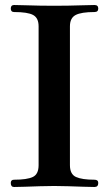

<svg xmlns="http://www.w3.org/2000/svg" viewBox="-20 -746 435 766"><path d="M36 0Q23 0 23 -16Q23 -29 36 -29Q88 -29 111 -40Q134 -51 134 -87V-641Q134 -674 112.5 -686Q91 -698 36 -698Q23 -698 23 -712Q23 -726 36 -726Q53 -726 80.5 -725Q108 -724 139 -723.5Q170 -723 196 -723Q221 -723 252.5 -723.5Q284 -724 312.5 -725Q341 -726 357 -726Q372 -726 372 -712Q372 -698 357 -698Q304 -698 281.5 -686Q259 -674 259 -641V-87Q259 -51 283 -40Q307 -29 357 -29Q372 -29 372 -16Q372 0 357 0Q341 0 312.5 -1Q284 -2 252.5 -3Q221 -4 196 -4Q170 -4 139 -3Q108 -2 80.5 -1Q53 0 36 0Z"/></svg>

Font: Zen Old Mincho Black
Style: Regular
Weight: 900
Designer: Yoshimichi Ohira
Foundry: Positype
Version: Version 1.001